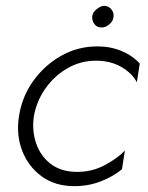

<svg xmlns="http://www.w3.org/2000/svg" viewBox="-20 -629 508 658"><path d="M96 -230Q105 -282 135.5 -325.5Q166 -369 211 -395Q256 -421 309 -421Q358 -421 395 -400Q432 -379 449 -347L459 -411Q435 -438 397 -454Q359 -470 314 -470Q246 -470 189 -437.5Q132 -405 93.5 -351Q55 -297 45 -230Q35 -167 56 -112.5Q77 -58 123 -24.5Q169 9 235 9Q283 9 325.5 -7.5Q368 -24 398 -49L408 -113Q381 -85 337 -62Q293 -39 240 -40Q188 -41 153.5 -67.5Q119 -94 104 -137.5Q89 -181 96 -230ZM296 -572Q295 -558 303.5 -546.5Q312 -535 327 -535Q341 -534 354.5 -545.5Q368 -557 369 -571Q371 -585 362 -596.5Q353 -608 338 -609Q325 -609 311 -597.5Q297 -586 296 -572Z"/></svg>

Font: Jost Light
Style: Italic
Weight: 300
Italic angle: -5°
Version: Version 3.710